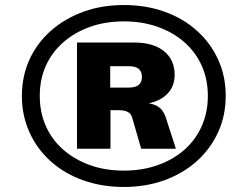

<svg xmlns="http://www.w3.org/2000/svg" viewBox="-20 -734 952 763"><path d="M472 9Q385 9 310.5 -17.5Q236 -44 181.5 -93Q127 -142 97 -208.5Q67 -275 67 -352Q67 -431 97 -497Q127 -563 182 -611.5Q237 -660 310.5 -687Q384 -714 472 -714Q560 -714 634 -687.5Q708 -661 762.5 -612Q817 -563 847 -497Q877 -431 877 -353Q877 -275 847 -209Q817 -143 762.5 -94Q708 -45 634 -18Q560 9 472 9ZM472 -56Q546 -56 607.5 -78Q669 -100 713.5 -139.5Q758 -179 782 -233.5Q806 -288 806 -353Q806 -418 782 -472Q758 -526 713.5 -565.5Q669 -605 607.5 -627Q546 -649 473 -649Q398 -649 337 -627Q276 -605 231 -565.5Q186 -526 162 -472Q138 -418 138 -353Q138 -288 162 -233.5Q186 -179 231 -139.5Q276 -100 337 -78Q398 -56 472 -56ZM286 -143V-565H512Q590 -565 632 -530.5Q674 -496 674 -437Q674 -385 637.5 -354Q601 -323 534 -318L563 -324Q594 -322 613.5 -306.5Q633 -291 642 -257L679 -143H541L506 -264Q502 -281 489 -288.5Q476 -296 454 -296H394L419 -314V-143ZM418 -386H492Q518 -386 531 -396.5Q544 -407 544 -428Q544 -450 531 -460.5Q518 -471 492 -471H418Z"/></svg>

Font: Nunito Sans 10pt SemiExpanded Black
Style: Italic
Weight: 900
Width: 6
Italic angle: -9°
Designer: Vernon Adams
Foundry: Vernon Adams
Version: Version 3.101;gftools[0.9.27]